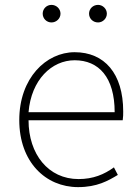

<svg xmlns="http://www.w3.org/2000/svg" viewBox="-20 -754 567 787"><path d="M300 13C378 13 423 -13 463 -37L447 -68C407 -39 362 -20 302 -20C178 -20 97 -122 97 -261H483C485 -275 485 -286 485 -297C485 -453 408 -540 286 -540C169 -540 59 -434 59 -262C59 -90 167 13 300 13ZM97 -294C108 -427 192 -507 286 -507C385 -507 450 -437 450 -294ZM191 -662C211 -662 228 -678 228 -698C228 -718 211 -734 191 -734C171 -734 155 -718 155 -698C155 -678 171 -662 191 -662ZM382 -662C401 -662 418 -678 418 -698C418 -718 401 -734 382 -734C361 -734 345 -718 345 -698C345 -678 361 -662 382 -662Z"/></svg>

Font: Noto Sans JP Thin
Style: Regular
Weight: 100
Designer: Ryoko NISHIZUKA 西塚涼子 (kana, bopomofo & ideographs); Paul D. Hunt (Latin, Greek & Cyrillic); Sandoll Communications 산돌커뮤니
Foundry: Adobe
Version: Version 2.004;hotconv 1.0.118;makeotfexe 2.5.65603